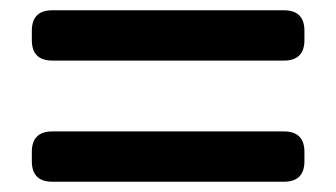

<svg xmlns="http://www.w3.org/2000/svg" viewBox="-20 -555 655 374"><path d="M82 -437H533Q573 -437 573 -477V-495Q573 -535 533 -535H82Q42 -535 42 -495V-477Q42 -437 82 -437ZM82 -201H533Q573 -201 573 -241V-259Q573 -299 533 -299H82Q42 -299 42 -259V-241Q42 -201 82 -201Z"/></svg>

Font: WDXL Lubrifont TC
Style: Regular
Weight: 400
Designer: [WDXL Lubrifont] Copyright 2020-2022 (c) NightFurySL2001, Skr-ZERO; [ZCOOL QingKe HuangYou] Copyright 2018-2022 (c) The 
Version: Version 2.001;hotconv 1.1.1;makeotfexe 2.6.0